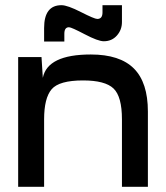

<svg xmlns="http://www.w3.org/2000/svg" viewBox="-20 -720 640 740"><path d="M50 0H150V-395L145 -420L140 -500H50ZM145 -420 150 -260Q150 -342 179 -376Q208 -410 300 -410Q385 -410 417.5 -379Q450 -348 450 -260V0H550V-290Q550 -402 496 -456Q442 -510 330 -510Q163 -510 145 -420ZM150 -560V-612Q150 -700 217 -700Q240 -700 292 -673.5Q344 -647 355 -647Q375 -647 375 -672V-700H450V-635Q450 -605 430.5 -583Q411 -561 380 -561Q358 -561 306.5 -588Q255 -615 246 -615Q228 -615 228 -590V-560Z"/></svg>

Font: Millimetre
Style: Regular
Weight: 500
Designer: Jérémy Landes
Version: Version 1.0